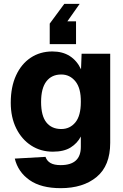

<svg xmlns="http://www.w3.org/2000/svg" viewBox="-20 -818 640 1000"><path d="M296 162Q194 162 134 120Q74 78 57 8L217 -1Q224 20 243 31Q262 42 296 42Q401 42 401 -53V-107Q383 -72 348 -50Q313 -28 255 -28Q192 -28 142.5 -60Q93 -92 64.5 -149.5Q36 -207 36 -283Q36 -365 63.5 -425Q91 -485 140 -517.5Q189 -550 253 -550Q306 -550 343.5 -526Q381 -502 402 -457L405 -538H554V-74Q554 45 483.5 103.5Q413 162 296 162ZM299 -146Q344 -146 372.5 -180.5Q401 -215 401 -287Q402 -358 373 -394Q344 -430 299 -430Q249 -430 221.5 -394Q194 -358 194 -287Q194 -215 221.5 -180.5Q249 -146 299 -146ZM395 -798 331 -707H376V-588H239V-695L315 -798Z"/></svg>

Font: Geist Mono ExtraBold
Style: Regular
Weight: 800
Monospace: yes
Designer: Basement.studio, Andrés Briganti, Mateo Zaragoza
Foundry: Basement.studio, Vercel, Andrés Briganti, Guido Ferreyra, Mateo Zaragoza
Version: Version 1.500; ttfautohint (v1.8.4.7-5d5b)